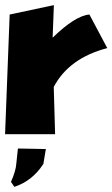

<svg xmlns="http://www.w3.org/2000/svg" viewBox="-21 -528 443 757"><path d="M191.4 -507.8 186.5 -379.4Q275.9 -466.3 331.5 -470.7L401.9 -338.4Q250.5 -298.8 190.9 -185.1L196.3 1H-1L17.1 -470.7ZM49.6 57.5 159.8 59.6 150 118.2Q106.6 185.5 35.5 208.7L22.3 189.1Q41.4 146.3 43.4 116.4Z"/></svg>

Font: Lapsus Pro (theguybrush.com)
Style: Bold
Weight: 700
Designer: Jose Roses
Version: Version 1.00 February 9, 2018, initial release